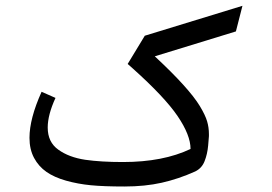

<svg xmlns="http://www.w3.org/2000/svg" viewBox="-20 -642 954 674"><path d="M83.5 -158.2Q83.5 -225.6 126 -319.8L174.8 -298.3Q147.5 -238.8 147.5 -194.3Q147.5 -143.1 184.6 -116.7Q221.7 -89.8 279.3 -81.1Q334.5 -73.2 411.6 -73.2Q552.7 -73.2 648.9 -119.1Q648.9 -167.5 603.5 -234.4Q558.1 -301.3 445.8 -401.9Q439.9 -407.7 428.2 -417.5L488.3 -516.6L831.1 -621.6L808.1 -531.7L523.4 -444.3Q643.6 -332.5 681.6 -269.5Q700.7 -237.8 707 -216.3Q713.4 -194.8 713.4 -170.9V-164.1Q713.4 -161.1 710.7 -131.1Q708 -101.1 698.2 -76.2Q688.5 -51.3 665 -40Q606.4 -13.7 547.6 -0.5Q488.8 12.7 416.7 12.7Q344.7 12.7 299.1 8.3Q253.4 3.9 211.9 -7.8Q170.4 -19.5 143.1 -38.6Q115.7 -57.6 99.6 -87.6Q83.5 -117.7 83.5 -158.2Z"/></svg>

Font: Shahab
Style: Regular
Weight: 400
Designer: Mohammad Saleh Souzanchi
Foundry: http://font-store.ir
Version: Version:0.0.2;RFB:1.2.5;Building:2016-11-27 11:18:45.721916